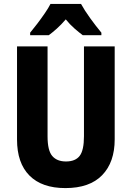

<svg xmlns="http://www.w3.org/2000/svg" viewBox="-20 -951 672 981"><path d="M566 -239Q566 -122 502 -56Q438 10 314 10Q194 10 130.5 -54Q67 -118 67 -238V-714H223V-254Q223 -182 247 -154Q271 -126 317 -126Q365 -126 387 -154.5Q409 -183 409 -255V-714H566ZM394 -931Q412 -898 440.5 -858.5Q469 -819 498 -784V-771H403Q384 -785 360.5 -805.5Q337 -826 316 -852Q293 -825 270 -804.5Q247 -784 229 -771H134V-784Q150 -803 170.5 -830Q191 -857 209.5 -884Q228 -911 238 -931Z"/></svg>

Font: Noto Sans Sinhala Condensed ExtraBold
Style: Regular
Weight: 800
Width: 3
Designer: Jelle Bosma - Monotype Design Team
Foundry: Monotype Imaging Inc.
Version: Version 2.006; ttfautohint (v1.8.4.7-5d5b)